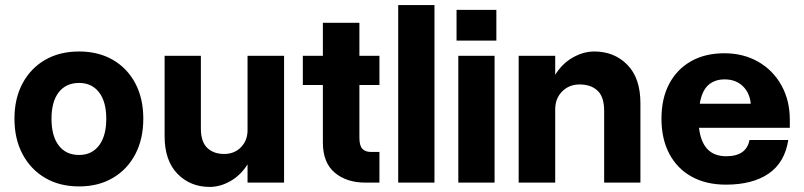

<svg xmlns="http://www.w3.org/2000/svg" viewBox="-20 -720 3171 757"><path d="M37 -252Q37 -332 69 -391.5Q101 -451 158 -484Q215 -517 292 -517Q368 -517 425 -484Q482 -451 513.5 -391.5Q545 -332 545 -252Q545 -172 513.5 -112Q482 -52 425 -18.5Q368 15 292 15Q215 15 158 -18.5Q101 -52 69 -112Q37 -172 37 -252ZM399 -252Q399 -319 370.5 -356Q342 -393 292 -393Q240 -393 211.5 -356Q183 -319 183 -252Q183 -184 211.5 -146.5Q240 -109 292 -109Q342 -109 370.5 -146.5Q399 -184 399 -252Z M772 -213Q772 -161 797 -137Q822 -113 864 -113Q904 -113 930 -139.5Q956 -166 956 -207V-500H1100V0H956V-72Q929 -29 888.5 -6Q848 17 807 17Q730 17 679.5 -35Q629 -87 629 -183V-500H772Z M1476 -121V0H1421Q1346 0 1299.5 -39.5Q1253 -79 1253 -158V-385H1174V-500H1253V-630H1397V-500H1476V-385H1397V-177Q1397 -146 1408.5 -133.5Q1420 -121 1442 -121Z M1550 -700H1693V0H1550Z M1780 -681H1937V-560H1780ZM1787 -500H1930V0H1787Z M2362 -283Q2362 -338 2336 -362.5Q2310 -387 2265 -387Q2224 -387 2196.5 -359.5Q2169 -332 2169 -289V0H2025V-500H2169V-425Q2196 -469 2238 -493Q2280 -517 2323 -517Q2402 -517 2453.5 -464.5Q2505 -412 2505 -313V0H2362Z M2588 -252Q2588 -332 2618.5 -389.5Q2649 -447 2704.5 -478.5Q2760 -510 2836 -510Q2911 -510 2969.5 -476.5Q3028 -443 3061 -383.5Q3094 -324 3094 -248V-216H2736Q2749 -104 2843 -104Q2923 -104 2935 -168H3088Q3074 -79 3010.5 -35.5Q2947 8 2842 8Q2764 8 2707 -23.5Q2650 -55 2619 -113.5Q2588 -172 2588 -252ZM2837 -407Q2797 -407 2772 -384Q2747 -361 2739 -311H2940Q2936 -354 2908.5 -380.5Q2881 -407 2837 -407Z"/></svg>

Font: Overused Grotesk
Style: Bold
Weight: 700
Version: Version 0.003